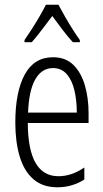

<svg xmlns="http://www.w3.org/2000/svg" viewBox="-20 -785 439 815"><path d="M205 -542Q259 -542 292 -509Q325 -476 340.5 -422Q356 -368 356 -305V-263H98Q99 -37 228 -37Q284 -37 338 -74V-23Q313 -7 284.5 1.5Q256 10 224 10Q161 10 121.5 -24.5Q82 -59 63.5 -121Q45 -183 45 -265Q45 -395 85 -468.5Q125 -542 205 -542ZM205 -496Q158 -496 130.5 -449.5Q103 -403 99 -307H306Q306 -358 296 -401Q286 -444 263.5 -470Q241 -496 205 -496ZM228 -765Q240 -742 257 -712.5Q274 -683 291 -656.5Q308 -630 319 -615V-606H289Q268 -629 245.5 -658.5Q223 -688 202 -717Q181 -690 157.5 -658.5Q134 -627 115 -606H84V-615Q98 -635 115 -661.5Q132 -688 148 -715.5Q164 -743 175 -765Z"/></svg>

Font: Noto Sans Tamil ExtraCondensed Light
Style: Regular
Weight: 300
Width: 2
Designer: Jelle Bosma - Monotype Design Team
Foundry: Monotype Imaging Inc.
Version: Version 2.004; ttfautohint (v1.8.4.7-5d5b)